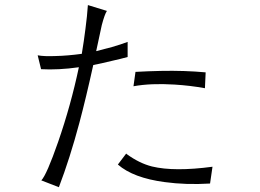

<svg xmlns="http://www.w3.org/2000/svg" viewBox="-20 -783 1040 769"><path d="M408.2 -739.3 332 -762.7Q329.1 -718.8 322.3 -668Q316.4 -620.1 307.6 -567.4Q250 -559.6 203.1 -558.6Q156.2 -556.6 130.9 -561.5L144.5 -505.9Q177.7 -503.9 216.8 -505.9Q254.9 -507.8 295.9 -513.7Q263.7 -361.3 212.9 -214.8Q167 -83 145.5 -60.5L215.8 -33.2Q259.8 -148.4 297.9 -291Q324.2 -389.6 353.5 -522.5Q391.6 -530.3 427.7 -539.1Q462.9 -546.9 491.2 -554.7V-615.2Q462.9 -604.5 428.7 -594.7Q400.4 -586.9 365.2 -578.1Q380.9 -653.3 387.7 -682.6Q399.4 -726.6 408.2 -739.3ZM522.5 -494.1 514.6 -437.5Q584 -450.2 678.7 -444.3Q742.2 -440.4 800.8 -429.7L803.7 -493.2Q718.8 -501 624 -499Q574.2 -498 522.5 -495.1ZM485.4 -168 452.1 -124Q513.7 -70.3 639.6 -53.7Q724.6 -42 821.3 -47.9L831.1 -115.2Q677.7 -94.7 588.9 -116.2Q538.1 -128.9 487.3 -166Z"/></svg>

Font: Dotum
Style: Regular
Weight: 400
Version: Version 2.21